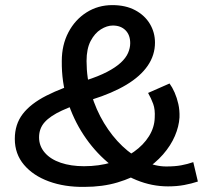

<svg xmlns="http://www.w3.org/2000/svg" viewBox="-20 -717 819 752"><path d="M310 15Q233 16 171.5 -6.5Q110 -29 74 -71.5Q38 -114 38 -173Q38 -230 69 -270.5Q100 -311 162 -342.5Q224 -374 316 -402Q366 -418 399.5 -435.5Q433 -453 453 -471.5Q473 -490 481.5 -509.5Q490 -529 490 -548Q490 -580 471.5 -598.5Q453 -617 422 -617Q399 -617 375 -602Q351 -587 335 -556.5Q319 -526 319 -478Q319 -411 337.5 -349Q356 -287 387.5 -235Q419 -183 459 -145Q499 -107 543.5 -86Q588 -65 631 -65Q665 -65 689.5 -69.5Q714 -74 737 -82L755 -6Q731 2 702 7.5Q673 13 638 13Q575 13 515 -11.5Q455 -36 401.5 -81.5Q348 -127 307.5 -188.5Q267 -250 244 -323Q221 -396 222 -478Q222 -541 248 -590.5Q274 -640 319 -668.5Q364 -697 420 -697Q472 -697 509.5 -677Q547 -657 567 -623.5Q587 -590 587 -550Q587 -501 558.5 -459.5Q530 -418 475 -385Q420 -352 340 -327Q268 -305 222.5 -284Q177 -263 155 -238.5Q133 -214 133 -179Q133 -145 155.5 -119Q178 -93 218 -79.5Q258 -66 309 -66Q368 -66 417.5 -81Q467 -96 504.5 -122.5Q542 -149 563.5 -183.5Q585 -218 586 -256Q588 -288 580 -310Q572 -332 560 -353L644 -390Q655 -375 664 -354.5Q673 -334 678.5 -309.5Q684 -285 683 -257Q681 -222 665 -184.5Q649 -147 618.5 -112Q588 -77 543.5 -48.5Q499 -20 440.5 -2.5Q382 15 310 15Z"/></svg>

Font: BioRhyme
Style: Regular
Weight: 400
Designer: Aoife Mooney
Foundry: Aoife Mooney Type
Version: Version 1.600;gftools[0.9.33]